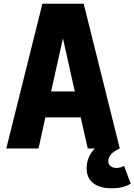

<svg xmlns="http://www.w3.org/2000/svg" viewBox="-20 -802 726 1037"><path d="M565 69Q565 85 577 95Q589 105 608 105Q632 105 650 94L686 190Q646 215 583 215Q520 215 484 187.5Q448 160 448 107Q448 46 492 0H454L416 -168H225L188 0H14L209 -782H432L627 0Q565 27 565 69ZM320 -595 256 -308H384Z"/></svg>

Font: Cooper Hewitt
Style: Bold
Weight: 711
Designer: Village Type and Design LLC
Foundry: Cooper Hewitt Smithsonian Design Museum
Version: 1.000